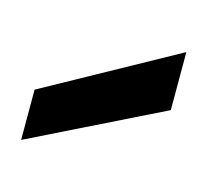

<svg xmlns="http://www.w3.org/2000/svg" viewBox="-47 -848 335 310"><g transform="rotate(15 120.5 -693.0)"><path d="M231 -796V-699L10 -590V-674Z"/></g></svg>

Font: SVN-Poppins Medium
Style: Regular
Weight: 500
Designer: Ninad Kale (Devanagari), Jonny Pinhorn (Latin)
Foundry: Indian Type Foundry
Version: Version 3.002 2017; ttfautohint (v1.8.3)